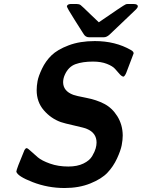

<svg xmlns="http://www.w3.org/2000/svg" viewBox="-20 -922 712 964"><path d="M62 -60.1Q62 -71.3 103 -168.9Q107.9 -177.7 113.8 -178.2Q118.7 -178.2 134.3 -163.6Q149.9 -148.9 169.9 -132.1Q189.9 -115.2 231 -100.6Q272 -85.9 323.2 -85.9Q368.2 -85.9 399.2 -101.1Q430.2 -116.2 443.1 -138.7Q456.1 -161.1 460.4 -177Q464.8 -192.9 464.8 -206.1Q464.8 -254.9 416 -274.9Q406.2 -279.8 354 -291.5Q301.8 -303.2 285.2 -309.1Q235.4 -327.1 199.7 -368.7Q164.1 -410.2 164.1 -469.2Q164.1 -490.2 168.5 -514.6Q172.9 -539.1 190.9 -577.1Q209 -615.2 238.5 -644Q268.1 -672.9 324.5 -694.3Q380.9 -715.8 456.1 -715.8Q559.1 -715.8 637.2 -670.9Q651.4 -663.1 650.9 -653.8Q650.9 -651.9 613.8 -556.2Q606.9 -540 600.1 -537.1Q591.3 -538.1 580.6 -550Q569.8 -562 557.9 -575.9Q545.9 -589.8 516.8 -601.3Q487.8 -612.8 446.8 -612.8Q395 -612.8 359.1 -599.9Q323.2 -586.9 305.2 -545.9Q297.4 -528.8 296.9 -509.8Q296.9 -464.8 348.1 -445.8Q360.4 -440.9 412.6 -430.9Q464.8 -420.9 503.9 -400.4Q543 -379.9 568.8 -338.9Q595.7 -295.9 596.2 -242.2Q596.2 -220.2 591.1 -193.1Q585.9 -166 567.4 -126Q548.8 -85.9 519.5 -54.9Q490.2 -23.9 433.6 -1Q377 22 304.2 22Q220.2 22 144 -7.6Q67.9 -37.1 62 -60.1ZM315.9 -890.1V-891.1Q318.8 -900.9 334 -901.9H365.2Q377.4 -901.9 384.8 -896.5Q392.1 -891.1 434.1 -850.1Q459 -826.2 476.1 -810.1Q602.1 -897 610.8 -899.9Q614.7 -901.9 621.1 -901.9H649.9Q671.9 -901.9 671.9 -890.1Q671.9 -884.3 663.3 -875.2Q654.8 -866.2 587.9 -803.2Q552.7 -770 529.8 -748Q515.6 -734.9 501 -734.9H426.8Q409.7 -734.9 399.9 -751Q380.9 -780.8 355 -821.8Q315.9 -883.3 315.9 -890.1Z"/></svg>

Font: CMU Sans Serif
Style: BoldOblique
Weight: 700
Italic angle: -12°
Version: Version 0.7.0